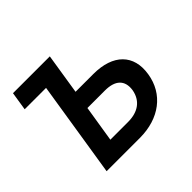

<svg xmlns="http://www.w3.org/2000/svg" viewBox="-135 -710 870 870"><g transform="rotate(-45 300.0 -275.0)"><path d="M93 0H306C431 0 520 -68 537 -177C555 -287 488 -354 362 -354H248L279 -550H43L29 -461H166ZM206 -89 234 -264H346C412 -264 444 -234 436 -177C426 -120 385 -89 319 -89Z"/></g></svg>

Font: JetBrains Mono Medium
Style: Italic
Weight: 436
Italic angle: -9°
Monospace: yes
Designer: Philipp Nurullin, Konstantin Bulenkov
Foundry: JetBrains
Version: Version 2.305